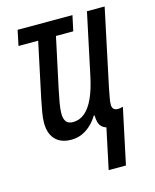

<svg xmlns="http://www.w3.org/2000/svg" viewBox="-110 -613 707 875"><g transform="rotate(-15 243.5 -175.5)"><path d="M293 187.5 333.5 -3.4Q320.8 -7.3 312.3 -15.4Q303.7 -23.4 299.8 -36.9Q295.9 -50.3 295.4 -69.8H291.5Q275.9 -44.4 256.1 -26.6Q236.3 -8.8 213.9 0.5Q191.4 9.8 165.5 9.8Q133.3 9.8 110.6 -2.4Q87.9 -14.6 75.9 -38.3Q64 -62 64 -95.7Q64 -117.7 68.8 -146Q73.7 -174.3 79.6 -203.1L135.3 -465.3H42.5L57.6 -537.6H316.4L300.8 -465.3H219.2L168.9 -230.5Q162.6 -200.2 157 -169.7Q151.4 -139.2 151.4 -116.7Q151.4 -92.8 161.1 -79.3Q170.9 -65.9 193.4 -65.9Q224.1 -65.9 248.8 -86.2Q273.4 -106.4 292.2 -147.5Q311 -188.5 323.7 -250L384.8 -537.6H468.3L391.1 -173.3Q386.7 -149.4 383.1 -130.4Q379.4 -111.3 379.4 -97.7Q379.4 -84 386.5 -77.4Q393.6 -70.8 406.2 -70.8Q411.6 -70.8 417.5 -71.8Q423.3 -72.8 430.2 -74.7L374.5 187.5Z"/></g></svg>

Font: Open Sans Condensed Medium
Style: Italic
Weight: 500
Width: 3
Italic angle: -12°
Designer: Monotype Design Team
Foundry: Monotype Imaging Inc.
Version: Version 3.000